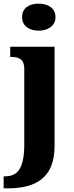

<svg xmlns="http://www.w3.org/2000/svg" viewBox="-42 -792 404 1052"><path d="M170 -624C219 -624 262 -649 262 -698C262 -749 219 -772 170 -772C119 -772 79 -749 79 -698C79 -649 119 -624 170 -624ZM-22 240H-1C149 240 257 187 257 8V-536H14V-480H18C58 -480 91 -471 91 -414V-3C91 133 54 174 -15 174H-22Z"/></svg>

Font: Noto Serif Hebrew SemiCondensed ExtraBold
Style: Regular
Weight: 800
Width: 4
Designer: Monotype Design Team
Foundry: Monotype Imaging Inc.
Version: Version 2.004